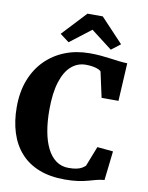

<svg xmlns="http://www.w3.org/2000/svg" viewBox="-104 -1054 876 1137"><g transform="rotate(10 334.0 -485.0)"><path d="M365 11Q276.5 11 210 -15.2Q143.5 -41.5 99.5 -90.8Q55.5 -140 33.5 -209Q11.5 -278 11.5 -363Q11.5 -454 39.2 -525.8Q67 -597.5 117.2 -647.8Q167.5 -698 235 -724.5Q302.5 -751 382.5 -751Q419.5 -751 450 -748.2Q480.5 -745.5 507 -741.8Q533.5 -738 559 -735Q584.5 -732 611 -731L598.5 -503H497L463.5 -656.5Q458 -662.5 445.8 -667.8Q433.5 -673 415.2 -676.5Q397 -680 371.5 -680Q322 -680 284.2 -647Q246.5 -614 225.5 -547.2Q204.5 -480.5 204.5 -379Q204.5 -309.5 215 -251Q225.5 -192.5 246.8 -150Q268 -107.5 300.2 -84Q332.5 -60.5 375.5 -60.5Q405 -60.5 424.2 -64.8Q443.5 -69 455.5 -76.2Q467.5 -83.5 476 -91.5L523 -211.5L618.5 -202.5L598.5 -27Q573 -25 550.8 -19Q528.5 -13 503.5 -6Q478.5 1 445.2 6Q412 11 365 11ZM247 -793.5 192.5 -834.5 328 -979.5H420L555.5 -835.5L501 -793.5L374 -891Z"/></g></svg>

Font: Merriweather Light 18pt Black
Style: Regular
Weight: 900
Version: Version 2.100